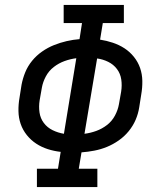

<svg xmlns="http://www.w3.org/2000/svg" viewBox="-20 -755 640 775"><path d="M129 0V-74H214L225 -142Q198 -145 173 -153Q148 -161 126.5 -175Q105 -189 88.5 -209.5Q72 -230 63.5 -254.5Q55 -279 54.5 -306.5Q54 -334 59 -362L67 -413Q72 -439 82 -463.5Q92 -488 109.5 -509.5Q127 -531 150 -547Q173 -563 198 -573Q223 -583 249 -589Q275 -595 301 -597L311 -662H237V-735H480V-662H395L384 -595Q410 -591 435.5 -582.5Q461 -574 482.5 -560Q504 -546 520.5 -525.5Q537 -505 545.5 -480.5Q554 -456 554.5 -428.5Q555 -401 550 -373L542 -322Q538 -296 527.5 -271.5Q517 -247 499.5 -225.5Q482 -204 459 -188Q436 -172 411.5 -162Q387 -152 361 -147Q335 -142 309 -140L298 -74H373V0ZM238 -215 288 -520Q264 -517 240.5 -508.5Q217 -500 197 -484.5Q177 -469 165 -446.5Q153 -424 149 -401L140 -350Q136 -325 139.5 -301Q143 -277 157 -258.5Q171 -240 192.5 -229.5Q214 -219 238 -215ZM321 -215Q345 -218 368.5 -226.5Q392 -235 412 -250.5Q432 -266 444 -288.5Q456 -311 460 -334L469 -385Q473 -410 469.5 -434Q466 -458 452 -476.5Q438 -495 416.5 -505.5Q395 -516 372 -519Z"/></svg>

Font: Iosevka Slab Extended
Style: Italic
Weight: 400
Width: 7
Italic angle: -9°
Monospace: yes
Designer: Belleve Invis
Foundry: Belleve Invis
Version: Version 11.1.0; ttfautohint (v1.8.3)